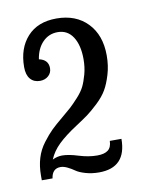

<svg xmlns="http://www.w3.org/2000/svg" viewBox="-58 -794 388 507"><g transform="rotate(-10 136.5 -540.0)"><path d="M170.9 -375Q190.4 -375 200 -382.6Q209.5 -390.1 210 -407.2H241.2Q241.2 -330.1 168 -330.1Q148.4 -330.1 131.8 -335Q115.2 -339.8 106.7 -345.9Q98.1 -352.1 88.1 -356.9Q78.1 -361.8 69.8 -361.8Q47.4 -361.8 43.9 -335.9H15.1V-348.1Q15.1 -374 21.5 -395Q27.8 -416 41.5 -434.1Q55.2 -452.1 66.4 -463.1Q77.6 -474.1 97.2 -490.2Q114.3 -504.4 122.1 -511.5Q129.9 -518.6 143.3 -533.2Q156.7 -547.9 162.8 -560.3Q168.9 -572.8 174.1 -591.6Q179.2 -610.4 179.2 -631.8Q179.2 -669.4 164.8 -691.7Q150.4 -713.9 124 -713.9Q100.1 -713.9 83.7 -697Q67.4 -680.2 63 -651.9Q87.9 -646.5 87.9 -624Q87.9 -611.3 78.9 -603.3Q69.8 -595.2 56.2 -595.2Q40 -595.2 30.5 -606.2Q21 -617.2 21 -638.2Q21 -688.5 48.8 -719.2Q76.7 -750 127 -750Q179.2 -750 210.2 -717.8Q241.2 -685.5 241.2 -630.9Q241.2 -603.5 234.1 -580.1Q227.1 -556.6 218 -541Q209 -525.4 191.7 -509Q174.3 -492.7 162.6 -484.1Q150.9 -475.6 129.9 -461.9Q99.1 -441.9 80.6 -424.1Q62 -406.2 53.2 -384.8Q65.9 -391.1 79.1 -391.1Q96.2 -391.1 121.8 -383.1Q147.5 -375 170.9 -375Z"/></g></svg>

Font: Margherita Light
Style: Regular
Weight: 300
Designer: James Puckett
Foundry: Dunwich Type Founders
Version: Version 1.008;hotconv 1.0.109;makeotfexe 2.5.65596